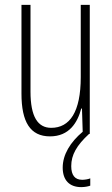

<svg xmlns="http://www.w3.org/2000/svg" viewBox="-20 -549 458 787"><path d="M272 132C272 86 294 47 345 0H348V-529H311V-233C311 -90 266 -25 190 -25C135 -25 105 -70 105 -174V-529H68V-165C68 -49 104 10 185 10C264 10 298 -47 313 -104H316L319 -9C268 34 237 85 237 138C237 190 265 218 313 218C328 218 342 215 350 212V182C344 185 329 188 317 188C287 188 272 169 272 132Z"/></svg>

Font: Noto Sans Telugu ExtraCondensed ExtraLight
Style: Regular
Weight: 200
Width: 2
Designer: Jelle Bosma - Monotype Design Team
Foundry: Monotype Imaging Inc.
Version: Version 2.005